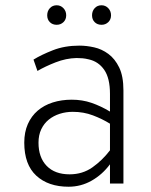

<svg xmlns="http://www.w3.org/2000/svg" viewBox="-20 -696 572 728"><path d="M397 0V-73Q368 -34 327.5 -11Q287 12 240 12Q163 12 117.5 -30Q72 -72 72 -155Q72 -195 85.5 -225.5Q99 -256 123 -276.5Q147 -297 180 -307.5Q213 -318 252 -318Q292 -318 327 -306Q362 -294 397 -273V-340Q397 -400 375 -431.5Q353 -463 316 -471Q304 -474 293 -475Q282 -476 270 -476Q230 -475 190.5 -459.5Q151 -444 122 -427Q118 -438 114.5 -448.5Q111 -459 107 -470Q136 -488 180.5 -505.5Q225 -523 281 -523Q308 -523 337 -516.5Q366 -510 391 -491.5Q416 -473 432 -440Q448 -407 448 -353V0ZM244 -35Q293 -35 330.5 -61.5Q368 -88 397 -126V-227Q368 -245 332.5 -258.5Q297 -272 256 -272Q230 -272 206.5 -264.5Q183 -257 165 -242.5Q147 -228 136.5 -206Q126 -184 126 -155Q126 -99 157 -67Q188 -35 244 -35ZM195 -602Q179 -602 169 -612Q159 -622 159 -638Q159 -654 169 -665Q179 -676 195 -676Q210 -676 220.5 -665Q231 -654 231 -638Q231 -622 220.5 -612Q210 -602 195 -602ZM365 -602Q349 -602 339 -612Q329 -622 329 -638Q329 -654 339 -665Q349 -676 365 -676Q380 -676 390.5 -665Q401 -654 401 -638Q401 -622 390.5 -612Q380 -602 365 -602Z"/></svg>

Font: Transpass ExtraLight
Style: Regular
Weight: 200
Designer: Delve Withrington
Foundry: Delve Fonts
Version: Version 1.001;December 18, 2019;FontCreator 12.0.0.2547 64-b